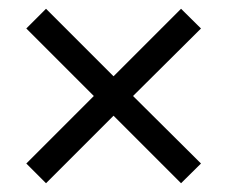

<svg xmlns="http://www.w3.org/2000/svg" viewBox="-20 -519 518 438"><path d="M85 -101 40 -146 194 -300 40 -454 85 -499 239 -345 393 -499 438.5 -454 283.5 -300 438.5 -146 393 -101 239 -255Z"/></svg>

Font: Urbanist Light
Style: Regular
Weight: 300
Designer: Corey Hu
Foundry: Corey Hu
Version: Version 1.330; ttfautohint (v1.8.4.7-5d5b)